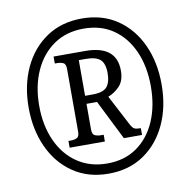

<svg xmlns="http://www.w3.org/2000/svg" viewBox="-81 -806 889 896"><g transform="rotate(-10 363.0 -357.5)"><path d="M363 10Q266 10 195 -38.5Q124 -87 86 -170.5Q48 -254 48 -358Q48 -463 86.5 -546Q125 -629 196 -677Q267 -725 364 -725Q461 -725 531.5 -677Q602 -629 640 -546Q678 -463 678 -358Q678 -252 639.5 -169Q601 -86 530.5 -38Q460 10 363 10ZM365 -38Q447 -38 505.5 -79Q564 -120 595.5 -192Q627 -264 627 -358Q627 -452 595 -524Q563 -596 504.5 -636.5Q446 -677 364 -677Q282 -677 222.5 -636Q163 -595 130.5 -523Q98 -451 98 -358Q98 -264 131 -191.5Q164 -119 224 -78.5Q284 -38 365 -38ZM204 -141V-173H215Q231 -173 243.5 -178.5Q256 -184 256 -208V-505Q256 -529 243.5 -534.5Q231 -540 215 -540H204V-573H354Q502 -573 502 -454Q502 -406 477.5 -380.5Q453 -355 423 -344L499 -199Q508 -182 517 -177.5Q526 -173 547 -173V-141H461L367 -329H317V-208Q317 -184 329.5 -178.5Q342 -173 358 -173H371V-141ZM353 -367Q402 -367 420.5 -388Q439 -409 439 -453Q439 -499 418.5 -517.5Q398 -536 350 -536H317V-367Z"/></g></svg>

Font: Noto Serif Tamil Condensed Medium
Style: Regular
Weight: 500
Width: 3
Designer: Indian Type Foundry, Tom Grace, and the Monotype Design Team
Foundry: Monotype Imaging Inc.
Version: Version 2.004; ttfautohint (v1.8.4.7-5d5b)